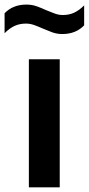

<svg xmlns="http://www.w3.org/2000/svg" viewBox="-58 -798 379 818"><path d="M65 0V-545.5H196.5V0ZM207.5 -653Q184 -653 163.2 -660.8Q142.5 -668.5 123 -677Q105 -685 87.8 -691.2Q70.5 -697.5 52.5 -697.5Q26 -697.5 4.5 -687.8Q-17 -678 -38.5 -656.5V-741.5Q-3 -778.5 54.5 -778.5Q78 -778.5 99 -771Q120 -763.5 139 -754.5Q157.5 -747 174.8 -740.5Q192 -734 209.5 -734Q236.5 -734 258 -744Q279.5 -754 300.5 -775V-690Q265 -653 207.5 -653Z"/></svg>

Font: Encode Sans Condensed Thin SemiBold
Style: Regular
Weight: 600
Version: Version 3.002